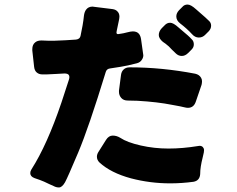

<svg xmlns="http://www.w3.org/2000/svg" viewBox="-20 -811 1040 844"><path d="M755 -739Q755 -753 767 -766L781 -780Q790 -791 804.5 -791Q819 -791 842 -770L882 -735Q894 -723 900 -718Q908 -710 908 -698Q908 -685 898 -674L883 -659Q871 -646 854 -646Q837 -646 824 -661Q802 -685 772 -708Q755 -721 755 -739ZM492 -668Q492 -661 499 -661Q501 -661 512 -663Q521 -664 538 -668.5Q555 -673 564 -673Q582 -673 591 -662Q598 -653 600 -639Q610 -571 610 -568Q610 -558 604 -549Q597 -537 582 -533Q540 -522 511 -517.5Q482 -513 463 -510Q449 -508 445 -495Q370 -250 323.5 -140Q277 -30 266 -10Q253 13 239 13Q227 13 216 7Q210 4 196 -2Q172 -14 155 -20Q132 -28 132 -28Q113 -35 113 -50Q113 -58 118 -66Q187 -174 250 -360L283 -461Q285 -467 285 -472.5Q285 -478 282 -482Q277 -488 263 -488Q256 -488 227.5 -486Q199 -484 187 -484H165Q152 -484 142 -492Q132 -500 130 -517L122 -589Q122 -592 122 -595Q122 -615 135 -625Q145 -633 161 -633Q163 -633 165 -633Q177 -632 191 -632H220L267 -634Q291 -635 314 -637Q331 -639 334 -653L343 -699Q347 -722 349 -742Q351 -758 358 -768Q368 -782 387 -782Q391 -782 394 -781L475 -771Q488 -769 495 -762Q505 -753 505 -738Q505 -732 504 -728Q503 -724 502 -718Q502 -717 493 -675Q492 -670 492 -668ZM807 -578Q794 -565 779 -565Q764 -565 752 -577Q742 -587 735.5 -593Q729 -599 722 -607Q706 -621 696 -627Q678 -642 678 -657Q678 -673 691 -687L704 -700Q714 -711 728 -711Q742 -711 765 -690L806 -655Q811 -650 815 -646.5Q819 -643 825.5 -635.5Q832 -628 832 -615.5Q832 -603 822 -593ZM503 -407Q503 -410 503 -413L512 -482Q514 -496 522 -504Q532 -515 550 -515Q692 -515 838 -487Q856 -483 864 -469Q868 -462 868 -454Q868 -446 866 -438L841 -365Q832 -337 806 -337Q800 -337 792 -339Q777 -343 737 -350Q672 -363 584 -368L542 -369Q523 -369 513 -380.5Q503 -392 503 -407ZM728 -5Q640 -5 556 -27Q467 -51 417 -97Q406 -108 406 -122Q406 -132 412 -142L446 -196Q458 -215 475.5 -215Q493 -215 509 -205Q539 -185 598.5 -171.5Q658 -158 720.5 -158Q783 -158 850 -169Q854 -170 857 -170Q867 -170 872 -164Q877 -158 877 -152Q877 -146 876 -141L871 -119Q860 -76 860 -47V-46Q858 -17 831 -12Q779 -5 728 -5Z"/></svg>

Font: Tsunagi Gothic Black
Style: Regular
Weight: 900
Designer: Yoshimichi Ohira
Foundry: Positype
Version: Version 1.001